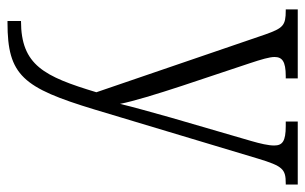

<svg xmlns="http://www.w3.org/2000/svg" viewBox="-171 -405 814 512"><g transform="rotate(90 236.0 -149.0)"><path d="M36 202V238H41C181 238 214 197 272 6L403 -430C423 -496 431 -504 469 -504H472V-536H304V-504H316C357 -504 368 -495 368 -473C368 -458 363 -436 356 -412L294 -199C279 -145 266 -100 257 -62C250 -98 231 -160 209 -227L149 -407C138 -440 132 -461 132 -474C132 -494 143 -504 183 -504H189V-536H5V-504H8C48 -504 55 -497 72 -449L226 1C184 140 154 202 36 202Z"/></g></svg>

Font: Noto Serif Myanmar Condensed Light
Style: Regular
Weight: 300
Width: 3
Designer: Ben Mitchell and the Monotype Design Team
Foundry: Monotype Imaging Inc.
Version: Version 2.106